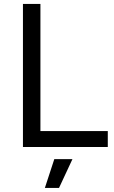

<svg xmlns="http://www.w3.org/2000/svg" viewBox="-20 -742 577 969"><path d="M95.8 -722H184V-80.6H524V0H95.8ZM254 61.2H345.6L277.8 206.6H206.4Z"/></svg>

Font: 寒蝉端黑体 Light
Style: Regular
Weight: 300
Designer: ChillDuanSans {Warren2060}; 
Source Han Sans {Ryoko NISHIZUKA 西塚涼子 (kana, bopomofo & ideographs); Paul D. Hunt (Latin, G
Foundry: ChillType&Adobe
Version: Version 1.300;Glyphs 3.3 (3306)